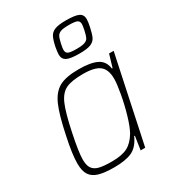

<svg xmlns="http://www.w3.org/2000/svg" viewBox="-187 -870 886 982"><g transform="rotate(-30 256.0 -379.5)"><path d="M42 -103Q42 -158 63 -255Q86 -367 110 -421Q134 -475 173.5 -496.5Q213 -518 288 -518Q358 -518 395 -500Q432 -482 438 -436H442L464 -510H491L383 0H356L368 -80H364Q340 -27 302 -9.5Q264 8 197 8Q139 8 106 -2Q73 -12 57.5 -35.5Q42 -59 42 -103ZM352 -101Q369 -131 385.5 -187.5Q402 -244 412 -300.5Q422 -357 422 -385Q422 -440 393 -463Q364 -486 296 -486Q228 -486 194.5 -470Q161 -454 140.5 -407.5Q120 -361 98 -255Q76 -151 76 -107Q76 -72 88.5 -54.5Q101 -37 127 -30.5Q153 -24 201 -24Q261 -24 294 -41.5Q327 -59 352 -101ZM238 -633Q238 -646 243 -676Q251 -714 260.5 -732Q270 -750 291.5 -758.5Q313 -767 356 -767Q411 -767 432 -756.5Q453 -746 453 -720Q453 -705 447 -676Q439 -638 430 -620Q421 -602 399.5 -593.5Q378 -585 334 -585Q279 -585 258.5 -596Q238 -607 238 -633ZM414 -676Q419 -701 419 -710Q419 -727 406.5 -733Q394 -739 358 -739Q325 -739 310 -733.5Q295 -728 288.5 -716Q282 -704 276 -676Q271 -653 271 -642Q271 -625 283.5 -619Q296 -613 332 -613Q365 -613 380.5 -618.5Q396 -624 402 -636Q408 -648 414 -676Z"/></g></svg>

Font: Saira Semi Condensed Thin
Style: Italic
Weight: 100
Width: 4
Italic angle: -12°
Designer: Hector Gatti with collaboration of the Omnibus-Type team
Foundry: Omnibus-Type
Version: Version 1.001; ttfautohint (v1.8)